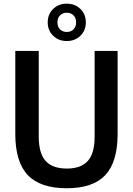

<svg xmlns="http://www.w3.org/2000/svg" viewBox="-20 -1018 726 1048"><path d="M344.5 9.5Q200 9.5 131.8 -62.2Q63.5 -134 63.5 -287V-740H191.5V-273Q191.5 -181 229 -139.5Q266.5 -98 344.5 -98Q422 -98 459.2 -139.5Q496.5 -181 496.5 -273V-740H622V-287Q622 -134 554.8 -62.2Q487.5 9.5 344.5 9.5ZM344.5 -794Q299.5 -794 270 -823Q240.5 -852 240.5 -896Q240.5 -940.5 270 -969.2Q299.5 -998 344.5 -998Q389.5 -998 419 -969.2Q448.5 -940.5 448.5 -896Q448.5 -852 419 -823Q389.5 -794 344.5 -794ZM344.5 -843.5Q367 -843.5 381.2 -857.8Q395.5 -872 395.5 -896Q395.5 -920 381.2 -934.2Q367 -948.5 344.5 -948.5Q322 -948.5 307.8 -934.2Q293.5 -920 293.5 -896Q293.5 -872 307.8 -857.8Q322 -843.5 344.5 -843.5Z"/></svg>

Font: Encode Sans SemiCondensed SemiCondensed SemiBold
Style: Regular
Weight: 600
Width: 4
Designer: Multiple Designers
Foundry: Impallari Type
Version: Version 3.000; ttfautohint (v1.8.3) -l 8 -r 50 -G 200 -x 14 